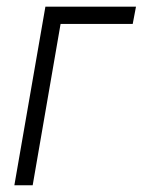

<svg xmlns="http://www.w3.org/2000/svg" viewBox="-20 -548 422 568"><path d="M382.3 -528.3 372.6 -477.1H159.2L76.7 0H22.5L114.3 -528.3Z"/></svg>

Font: Roboto Condensed Light
Style: Italic
Weight: 300
Italic angle: -12°
Designer: Christian Robertson
Foundry: Google
Version: Version 3.0; 2020